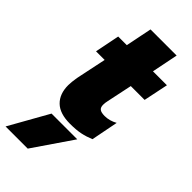

<svg xmlns="http://www.w3.org/2000/svg" viewBox="-313 -678 992 992"><g transform="rotate(45 183.5 -182.0)"><path d="M42 -120Q42 -141 48 -178L83 -345H20L47 -480H110L139 -624H330L301 -480H403L375 -345H274L245 -207Q241 -190 241 -176Q241 -156 252 -148Q263 -140 288 -140Q323 -140 357 -159L328 -11Q297 2 266 8.5Q235 15 189 15Q115 15 78.5 -20.5Q42 -56 42 -120ZM85 45H273L126 260H-36Z"/></g></svg>

Font: Readiness ExtraBold
Style: Italic
Weight: 800
Italic angle: -12°
Designer: Katatrad Team
Foundry: CadsonDemak
Version: Version 1.00;January 16, 2020;FontCreator 12.0.0.2550 64-bit